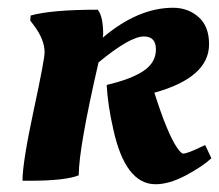

<svg xmlns="http://www.w3.org/2000/svg" viewBox="-20 -463 565 495"><path d="M57 3C117.7 3 159.7 -1.7 183 -11C183 -57.7 200 -154.7 234 -302C288 -346.7 327 -369 351 -369C371.7 -369 382 -357.8 382 -335.5C382 -313.2 371.5 -294.8 350.5 -280.5C329.5 -266.2 297.7 -254 255 -244C257 -208.7 262.7 -170.7 272 -130C292.7 -35.3 329 12 381 12C404.3 12 430.2 4.5 458.5 -10.5C486.8 -25.5 509 -40.3 525 -55L509 -89L498 -84C474.7 -72.7 459.3 -67 452 -67C448.7 -67 443.3 -72.3 436 -83C419.3 -107.7 400 -154.7 378 -224C472 -250 519 -291.7 519 -349C519 -379.7 510 -403 492 -419C474 -435 452 -443 426 -443C366 -443 305.7 -417.3 245 -366C245 -367.3 245.2 -368.8 245.5 -370.5C245.8 -372.2 246 -373.3 246 -374C246 -405.3 241.3 -426.7 232 -438C152.7 -438 95 -433 59 -423L58 -410L67 -398C85.7 -373.3 95 -350 95 -328C95 -316 85.5 -265.7 66.5 -177C47.5 -88.3 38 -28.3 38 3Z"/></svg>

Font: Oleo Script
Style: Regular
Weight: 400
Designer: Soytutype
Foundry: Soytutype
Version: Version 1.002